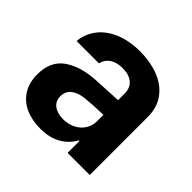

<svg xmlns="http://www.w3.org/2000/svg" viewBox="-140 -682 838 838"><g transform="rotate(45 279.0 -263.5)"><path d="M228.5 -311.5Q282.2 -314.9 360.4 -318.4V-361.3Q359.4 -394.5 337.4 -413.1Q315.4 -431.6 275.4 -431.6Q239.3 -431.6 216.3 -416Q193.4 -400.4 187.5 -373H49.8Q54.2 -419.9 82.3 -457Q110.4 -494.1 160.6 -515.6Q210.9 -537.1 279.3 -537.1Q339.8 -537.1 390.9 -518.1Q441.9 -499 472.9 -458.7Q503.9 -418.5 503.9 -357.4V0H367.2V-73.2H363.3Q342.3 -34.7 303.5 -12.5Q264.6 9.8 208 9.8Q156.2 9.8 116.5 -8.1Q76.7 -25.9 54 -61.5Q31.2 -97.2 31.2 -148.4Q31.2 -230.5 86.4 -268.6Q141.6 -306.6 228.5 -311.5ZM249 -89.8Q281.2 -89.8 306.9 -103Q332.5 -116.2 346.7 -139.2Q360.8 -162.1 360.4 -189.5V-228Q337.4 -227.5 303.7 -225.6Q270 -223.6 252 -221.7Q213.9 -217.8 191.9 -200.2Q169.9 -182.6 169.9 -152.3Q169.9 -122.6 191.7 -106.2Q213.4 -89.8 249 -89.8Z"/></g></svg>

Font: Pretendard JP
Style: Bold
Weight: 700
Designer: Base glyphs from Inter by Rasmus Andersson; Hangeul glyphs from Noto Sans CJK(Source Han Sans) by Jang Soo-young and Kan
Foundry: Kil Hyung-jin
Version: Version 1.309